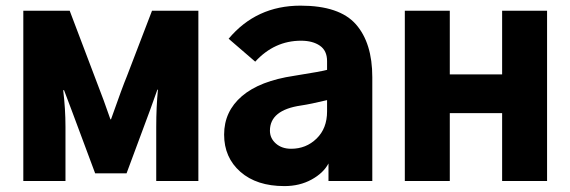

<svg xmlns="http://www.w3.org/2000/svg" viewBox="-20 -625 1969 663"><path d="M60.5 0V-587.9H220.7L306.6 -361.3Q341.8 -270.5 361.3 -212.9H363.3Q403.3 -326.2 418 -361.3L504.9 -587.9H665V0H519.5V-186.5Q519.5 -256.8 525.4 -315.4H523.4L499 -247.1L417 -26.4H308.6L228.5 -241.2L201.2 -313.5H198.2Q206.1 -249 206.1 -187.5V0Z M912.1 -173.8Q912.1 -147.5 932.6 -129.4Q953.1 -111.3 985.4 -111.3Q1037.1 -111.3 1073.2 -146.5Q1109.4 -181.6 1109.4 -240.2V-279.3Q1052.7 -265.6 1019.5 -260.7Q912.1 -245.1 912.1 -173.8ZM753.9 -160.2Q753.9 -240.2 815.4 -293Q877 -345.7 996.1 -363.3Q1093.8 -378.9 1109.4 -383.8V-414.1Q1109.4 -450.2 1084.5 -467.3Q1059.6 -484.4 1019.5 -484.4Q927.7 -484.4 861.3 -412.1L769.5 -491.2Q865.2 -605.5 1017.6 -605.5Q1152.3 -605.5 1209 -541Q1265.6 -476.6 1265.6 -358.4V0H1114.3V-60.5Q1096.7 -27.3 1055.7 -4.9Q1014.6 17.6 961.9 17.6Q866.2 17.6 810.1 -31.7Q753.9 -81.1 753.9 -160.2Z M1377.9 0V-587.9H1533.2V-368.2H1713.9V-587.9H1869.1V0H1713.9V-234.4H1533.2V0Z"/></svg>

Font: Gothic A1 Black
Style: Regular
Weight: 900
Version: Version 2.50